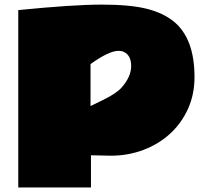

<svg xmlns="http://www.w3.org/2000/svg" viewBox="-20 -822 895 842"><path d="M60.1 -777.8Q302.2 -801.8 426.3 -801.8Q550.3 -801.8 622.8 -783.7Q695.3 -765.6 742.2 -727.5Q833 -653.3 833 -483.9Q833 -407.7 804.2 -344.2Q775.4 -280.8 725.6 -235.4Q675.8 -189.9 608.9 -164.6Q542 -139.2 465.8 -139.2L378.9 -141.1V0H60.1ZM500 -599.1Q458 -599.1 377 -541V-356.9L434.1 -384.8Q490.7 -412.6 513.2 -438Q555.2 -485.4 555.2 -532.2Q555.2 -579.1 523.4 -594.2Q513.2 -599.1 500 -599.1Z"/></svg>

Font: Fz Rammetto One
Style: Regular
Weight: 400
Designer: Vernon Adams
Foundry: Vernon Adams
Version: Vit hóa bi c Thuy @ FontZin.Com